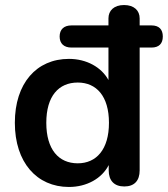

<svg xmlns="http://www.w3.org/2000/svg" viewBox="-20 -733 667 763"><path d="M254 10C325 10 385 -24 412 -77V-56C412 -15 434 8 474 8C514 8 535 -15 535 -56V-544H582C612 -544 627 -560 627 -588C627 -616 612 -632 582 -632H535V-660C535 -691 513 -713 473 -713C433 -713 411 -691 411 -660V-632H264C234 -632 217 -616 217 -588C217 -560 234 -544 264 -544H411V-415C383 -466 324 -499 254 -499C125 -499 39 -402 39 -245C39 -88 126 10 254 10ZM289 -84C213 -84 164 -139 164 -245C164 -351 213 -405 289 -405C363 -405 413 -351 413 -245C413 -139 363 -84 289 -84Z"/></svg>

Font: SN Pro SemiBold
Style: Regular
Weight: 600
Designer: Tobias Whetton
Foundry: Supernotes
Version: Version 1.003;Glyphs 3.3 (3324)